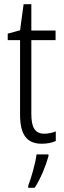

<svg xmlns="http://www.w3.org/2000/svg" viewBox="-20 -771 306 919"><path d="M192 -131C146 -131 130 -163 130 -226V-579H246V-625H130V-751H93L76 -626L17 -610V-579H76V-223C76 -128 107 -83 180 -83C207 -83 229 -88 247 -96V-142C233 -136 212 -131 192 -131ZM212 -23V-32H155C150 9 129 83 115 118V128H146C174 85 199 24 212 -23Z"/></svg>

Font: Noto Sans Telugu UI Condensed Light
Style: Regular
Weight: 300
Width: 3
Designer: Jelle Bosma - Monotype Design Team
Foundry: Monotype Imaging Inc.
Version: Version 2.005